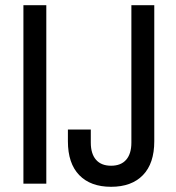

<svg xmlns="http://www.w3.org/2000/svg" viewBox="-20 -706 678 738"><path d="M70 0V-686H158V0ZM407 12Q328 12 284.5 -33Q241 -78 241 -163V-208H329V-158Q329 -115 349 -92Q369 -69 407 -69Q445 -69 465 -92Q485 -115 485 -158V-686H573V-163Q573 -78 529.5 -33Q486 12 407 12Z"/></svg>

Font: Archivo Narrow
Style: Regular
Weight: 400
Designer: Hector Gatti
Foundry: Omnibus-Type
Version: Version 1.003